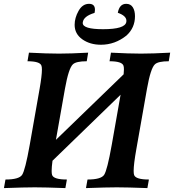

<svg xmlns="http://www.w3.org/2000/svg" viewBox="-30 -963 891 983"><path d="M724.6 0Q621.1 -3.9 567.9 -3.9Q516.6 -3.9 410.2 0L418 -43.9Q487.3 -43.9 503.2 -67.9Q519 -91.8 542 -220.7L587.4 -478L238.8 -140.1Q234.4 -107.4 234.4 -87.9Q234.4 -73.7 236.8 -66.9Q245.1 -43.9 312.5 -43.9L304.7 0Q201.2 -3.9 147.9 -3.9Q96.7 -3.9 -9.8 0L-2 -43.9Q67.4 -43.9 83.3 -67.9Q99.1 -91.8 122.1 -220.7L172.9 -508.8Q184.6 -575.7 184.6 -606.4Q184.6 -620.6 182.1 -627Q174.3 -649.4 110.8 -649.4L118.2 -693.4Q211.4 -688.5 272 -688.5Q331.5 -688.5 421.4 -693.4L414.1 -649.4Q359.9 -649.4 343.3 -633.8Q321.3 -613.3 302.7 -509.3L256.3 -247.1L603 -582.5Q604.5 -597.2 604.5 -607.4Q604.5 -620.6 602.1 -627Q594.2 -649.4 530.8 -649.4L538.1 -693.4Q631.3 -688.5 691.9 -688.5Q751.5 -688.5 841.3 -693.4L834 -649.4Q779.8 -649.4 763.2 -633.8Q741.2 -613.3 722.7 -509.3L668 -199.2Q654.3 -122.6 654.3 -88.4Q654.3 -73.7 656.7 -66.9Q665 -43.9 732.4 -43.9ZM486.8 -733.9Q430.7 -733.9 391.4 -761.7Q352.1 -789.6 352.1 -835.9Q352.1 -871.6 372.3 -907.5Q392.6 -943.4 425.8 -943.4Q456.1 -943.4 456.1 -913.6Q456.1 -907.2 454.1 -897Q398.9 -880.4 394 -849.6L393.6 -845.2Q393.6 -813.5 497.6 -813.5Q610.4 -813.5 616.7 -850.6L617.2 -856.4Q617.2 -882.3 573.2 -897.5Q581.5 -943.4 616.2 -943.4Q638.7 -943.4 649.9 -925.8Q661.1 -908.2 661.1 -879.9Q661.1 -820.8 617.7 -781.2Q558.6 -733.9 486.8 -733.9Z"/></svg>

Font: Kelvinch
Style: Bold Italic
Weight: 700
Italic angle: -10°
Designer: Paul James Miller
Foundry: High-Logic / Made with FontCreator
Version: Version 3.30 September 23, 2016